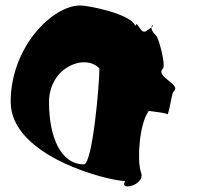

<svg xmlns="http://www.w3.org/2000/svg" viewBox="-20 -725 750 701"><path d="M19 -353C19 -152 379 -64 437 -64C412 -24 516 -50 494 -98C480 -142 489 -273 522 -318C520 -319 517 -321 513 -322C515 -322 516 -321 518 -321C519 -320 520 -320 522 -319C523 -320 523 -319 524 -320C556 -316 587 -312 590 -308C596 -300 607 -385 613 -390C647 -416 544 -445 575 -475C586 -486 560 -586 550 -595C536 -608 532 -619 533 -625C529 -622 523 -617 514 -612C493 -596 481 -656 474 -630C460 -674 303 -705 273 -705C172 -705 19 -554 19 -353ZM159 -352C159 -480 291 -531 343 -475C343 -419 318 -125 286 -125C202 -125 159 -224 159 -352ZM522 -318C522 -318 522 -319 522 -319C522 -319 523 -318 523 -318C525 -317 525 -317 522 -318ZM533 -625C534 -636 546 -636 533 -625Z"/></svg>

Font: Ampere
Style: UltCnd
Weight: 400
Version: Version 1